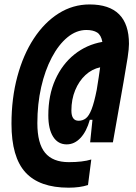

<svg xmlns="http://www.w3.org/2000/svg" viewBox="-20 -723 626 881"><path d="M294.9 138.2Q161.1 138.2 96.9 68.1Q32.7 -2 32.7 -154.8Q32.7 -272 59.6 -371.8Q86.4 -471.7 135 -545.9Q183.6 -620.1 249 -661.4Q314.5 -702.6 391.1 -702.6Q571.8 -702.6 571.8 -521.5Q571.8 -499.5 565.7 -459Q559.6 -418.5 546.9 -346.7L498 -69.8H393.6L404.3 -173.3H392.1Q377 -119.1 349.1 -89.8Q321.3 -60.5 286.1 -60.5Q246.1 -60.5 223.9 -95.5Q201.7 -130.4 201.7 -193.8Q201.7 -286.1 233.6 -357.4Q265.6 -428.7 321.5 -473.4Q377.4 -518.1 449.7 -530.8Q443.8 -562.5 425.5 -574Q407.2 -585.4 376.5 -585.4Q330.6 -585.4 289.8 -552Q249 -518.6 217.8 -459.5Q186.5 -400.4 168.9 -323Q151.4 -245.6 151.4 -157.7Q151.4 -64.9 186.8 -22Q222.2 21 295.9 21Q359.4 21 398.9 8.8L383.8 126Q346.7 138.2 294.9 138.2ZM439.5 -414.1Q401.9 -406.2 372.1 -378.7Q342.3 -351.1 325 -309.1Q307.6 -267.1 307.6 -215.8Q307.6 -168.9 340.8 -168.9Q359.4 -168.9 373.8 -179.9Q388.2 -190.9 400.1 -221.2Q412.1 -251.5 423.8 -310.5Q429.2 -343.8 433.1 -369.4Q437 -395 439.5 -414.1Z"/></svg>

Font: Cascadia Mono
Style: Bold Italic
Weight: 700
Italic angle: -10°
Monospace: yes
Designer: Aaron Bell
Foundry: Saja Typeworks
Version: Version 2404.023; ttfautohint (v1.8.4)